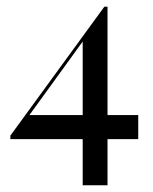

<svg xmlns="http://www.w3.org/2000/svg" viewBox="-20 -446 462 580"><path d="M11.3 -25.8V-36.3L295.2 -425.8L300.8 -418.5L65.3 -93.5L62.9 -98.4H397.6V-25.8ZM229.8 113.7V-326.6L295.2 -425.8H304.8V113.7Z"/></svg>

Font: Playfair 144pt SemiCondensed Medium
Style: Regular
Weight: 500
Width: 4
Designer: Claus Eggers Sørensen
Foundry: Claus Eggers Sørensen
Version: Version 2.203